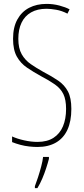

<svg xmlns="http://www.w3.org/2000/svg" viewBox="-20 -744 429 985"><path d="M346 -185Q346 -122 326 -78.5Q306 -35 267 -12.5Q228 10 172 10Q153 10 130 7.5Q107 5 84.5 -1Q62 -7 42 -15V-44Q68 -32 104 -24Q140 -16 172 -16Q222 -16 254.5 -37Q287 -58 303 -96Q319 -134 319 -185Q319 -233 305 -261.5Q291 -290 262 -310.5Q233 -331 189 -354Q151 -375 118.5 -397Q86 -419 66.5 -453.5Q47 -488 47 -545Q47 -604 69 -644Q91 -684 129.5 -704Q168 -724 219 -724Q253 -724 285 -715.5Q317 -707 337 -696L326 -674Q297 -689 268 -694Q239 -699 219 -699Q172 -699 139.5 -680.5Q107 -662 90.5 -627.5Q74 -593 74 -545Q74 -496 91.5 -465.5Q109 -435 138 -415Q167 -395 201 -376Q247 -352 279 -330Q311 -308 328.5 -275Q346 -242 346 -185ZM231 71Q225 94 216.5 120Q208 146 197 172Q186 198 172 221H159V211Q166 193 175 165.5Q184 138 191.5 109.5Q199 81 201 61H231Z"/></svg>

Font: Noto Sans Khmer ExtraCondensed Thin
Style: Regular
Weight: 250
Width: 2
Designer: Danh Hong and the Monotype Design Team
Foundry: Monotype Imaging Inc.
Version: Version 2.004